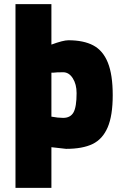

<svg xmlns="http://www.w3.org/2000/svg" viewBox="-20 -708 595 930"><path d="M55 -688H229V-492Q286 -513 311 -513Q385 -513 432 -488Q479 -463 502.5 -404.5Q526 -346 526 -247Q526 -148 501.5 -91Q477 -34 428.5 -10.5Q380 13 300 13L229 5V202H55ZM351 -257Q351 -300 332.5 -329Q314 -358 286 -358Q252 -358 239 -356H229V-143Q261 -137 286 -137Q321 -137 336 -163.5Q351 -190 351 -257Z"/></svg>

Font: Cairo Black
Style: Regular
Weight: 900
Designer: Mohamed Gaber, the designers of Titillium
Foundry: Kief Type Foundry
Version: Version 2.009; ttfautohint (v1.5.33-1714) -l 8 -r 50 -G 200 